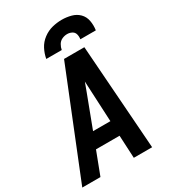

<svg xmlns="http://www.w3.org/2000/svg" viewBox="-239 -1060 1040 1171"><g transform="rotate(-30 281.0 -474.5)"><path d="M-14 0H114L175 -160H341L349 0H478L425 -735H282ZM215 -265 300 -490Q306 -506 311.5 -521Q317 -536 323 -552Q324 -536 324.5 -521Q325 -506 326 -490L337 -265ZM188 -789H297Q300 -807 310 -824Q320 -841 337.5 -849Q355 -857 374 -857Q391 -857 406.5 -849Q422 -841 426.5 -824Q431 -807 428 -789H537Q542 -823 536 -855.5Q530 -888 508 -910Q486 -932 454 -940.5Q422 -949 389 -949Q355 -949 321 -940.5Q287 -932 257 -909.5Q227 -887 210.5 -855Q194 -823 188 -789Z"/></g></svg>

Font: Iosevka Sparkle Oblique
Style: Bold
Weight: 700
Italic angle: -9°
Designer: Belleve Invis
Foundry: Belleve Invis
Version: Version 4.5.0; ttfautohint (v1.8.3)